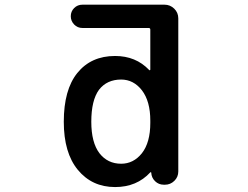

<svg xmlns="http://www.w3.org/2000/svg" viewBox="-20 -794 1040 804"><path d="M461.9 -10.7Q365.2 -10.7 305.7 -83Q247.1 -154.3 247.1 -284.2Q247.1 -418 303.7 -488.3Q361.3 -559.6 461.9 -559.6Q548.8 -559.6 604.5 -501Q606.4 -499 607.9 -500Q609.4 -501 609.4 -502.9V-669.9Q609.4 -676.8 602.5 -676.8H325.2Q304.7 -676.8 290.5 -691.4Q276.4 -706.1 276.4 -726.1Q276.4 -746.1 290.5 -760.3Q304.7 -774.4 325.2 -774.4H668.9Q692.4 -774.4 709.5 -757.8Q726.6 -741.2 726.6 -716.8V-76.2Q726.6 -52.7 710 -36.6Q693.4 -20.5 670.9 -20.5H666Q644.5 -20.5 629.4 -35.2Q614.3 -49.8 613.3 -71.3Q613.3 -72.3 611.3 -72.8Q609.4 -73.2 609.4 -72.3Q552.7 -10.7 461.9 -10.7ZM487.3 -460.9Q427.7 -460.9 394.5 -418Q362.3 -374 362.3 -284.2Q362.3 -197.3 396.5 -152.3Q430.7 -108.4 487.3 -108.4Q539.1 -108.4 574.2 -152.3Q609.4 -197.3 609.4 -279.3V-289.1Q609.4 -370.1 574.2 -416Q539.1 -460.9 487.3 -460.9Z"/></svg>

Font: Rounded Mgen+ 2m medium
Style: Regular
Weight: 500
Designer: [Source Han Sans]
Ryoko NISHIZUKA  (kana & ideographs); Paul D. Hunt (Latin, Greek & Cyrillic); Wenlong ZHANG  (bopomofo
Version: Version 1.059.20150602